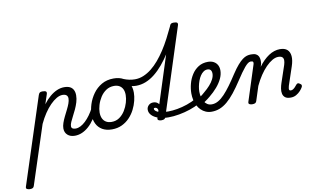

<svg xmlns="http://www.w3.org/2000/svg" viewBox="-264 -1285 3410 2071"><g transform="rotate(-10 1440.5 -250.0)"><path d="M-95 500Q-111 500 -125 493Q-139 486 -133 467L176 -483Q183 -503 192.5 -509Q202 -515 221 -515Q252 -515 260.5 -505.5Q269 -496 262 -476L228 -373Q263 -420 301.5 -452.5Q340 -485 379.5 -502Q419 -519 459 -519Q498 -519 522.5 -506.5Q547 -494 559.5 -469.5Q572 -445 572 -411Q572 -373 560.5 -335.5Q549 -298 532.5 -262.5Q516 -227 499 -195Q482 -163 470.5 -136.5Q459 -110 459 -91Q459 -74 471 -66Q483 -58 505 -58Q519 -58 525.5 -46.5Q532 -35 529.5 -20.5Q527 -6 515.5 5.5Q504 17 483 17Q434 17 404 -10Q374 -37 374 -82Q374 -109 385 -141Q396 -173 412.5 -206.5Q429 -240 446 -273.5Q463 -307 474 -337Q485 -367 485 -392Q485 -414 471 -427Q457 -440 427 -440Q396 -440 361.5 -420Q327 -400 291.5 -364Q256 -328 223 -278.5Q190 -229 162 -169L-48 474Q-52 487 -62 493.5Q-72 500 -95 500Z M484 17Q470 17 463.5 5.5Q457 -6 459.5 -20.5Q462 -35 473.5 -46.5Q485 -58 506 -58Q532 -58 559.5 -72Q587 -86 614 -111.5Q641 -137 666.5 -172Q692 -207 714 -250Q721 -264 734 -263.5Q747 -263 756 -253Q765 -243 760 -229Q733 -170 702 -124Q671 -78 636 -47Q601 -16 563 0.5Q525 17 484 17Z M890 19Q828 19 785 -6Q742 -31 720.5 -75.5Q699 -120 699 -176Q699 -229 718 -288.5Q737 -348 774.5 -400.5Q812 -453 868.5 -486Q925 -519 1000 -519Q1062 -519 1104.5 -495.5Q1147 -472 1168.5 -429.5Q1190 -387 1190 -331Q1190 -291 1178.5 -243.5Q1167 -196 1143.5 -149.5Q1120 -103 1084 -65Q1048 -27 999.5 -4Q951 19 890 19ZM900 -61Q949 -61 986 -87Q1023 -113 1048 -153.5Q1073 -194 1086 -238.5Q1099 -283 1099 -321Q1099 -360 1086 -386Q1073 -412 1049 -425.5Q1025 -439 992 -439Q942 -439 904 -413.5Q866 -388 840.5 -348Q815 -308 802 -264Q789 -220 789 -183Q789 -144 802.5 -116.5Q816 -89 841 -75Q866 -61 900 -61Z M1228 -399Q1205 -399 1180.5 -404Q1156 -409 1129.5 -418.5Q1103 -428 1074 -439Q1059 -446 1055.5 -457.5Q1052 -469 1057.5 -480.5Q1063 -492 1075 -497Q1087 -502 1102 -496Q1134 -483 1165 -476.5Q1196 -470 1228 -470Q1276 -470 1321.5 -489Q1367 -508 1409.5 -541.5Q1452 -575 1491.5 -621.5Q1531 -668 1567.5 -724Q1604 -780 1637 -843.5Q1670 -907 1701 -973Q1706 -982 1712.5 -986Q1719 -990 1733 -990Q1751 -990 1756.5 -984Q1762 -978 1757 -967Q1724 -892 1687.5 -820.5Q1651 -749 1610.5 -685.5Q1570 -622 1526 -569.5Q1482 -517 1434 -478.5Q1386 -440 1334.5 -419.5Q1283 -399 1228 -399Z M1430 15Q1414 15 1400.5 8Q1387 1 1393 -18L1698 -968Q1705 -988 1714.5 -994Q1724 -1000 1743 -1000Q1774 -1000 1782.5 -990.5Q1791 -981 1784 -961L1478 -11Q1474 2 1463.5 8.5Q1453 15 1430 15Z M1513 -3Q1450 -3 1403 -19Q1356 -35 1330.5 -62Q1305 -89 1305 -122Q1305 -149 1325 -169.5Q1345 -190 1376 -190Q1406 -190 1425 -174Q1444 -158 1451.5 -134.5Q1459 -111 1452 -88L1415 -76Q1420 -93 1416.5 -105Q1413 -117 1404.5 -123.5Q1396 -130 1386 -130Q1380 -130 1376 -128Q1372 -126 1372 -119Q1372 -108 1386.5 -95.5Q1401 -83 1433 -74.5Q1465 -66 1520 -66Q1566 -66 1620.5 -75.5Q1675 -85 1730.5 -104Q1786 -123 1834 -151Q1843 -156 1853 -150.5Q1863 -145 1868.5 -134Q1874 -123 1872.5 -111Q1871 -99 1857 -91Q1811 -65 1751.5 -45Q1692 -25 1630 -14Q1568 -3 1513 -3Z M1836 -128Q1864 -144 1890 -163Q1916 -182 1939 -203Q1973 -231 2001 -262Q2029 -293 2045 -325Q2061 -357 2061 -385Q2061 -411 2049.5 -425Q2038 -439 2014 -439Q2000 -439 1993.5 -451Q1987 -463 1988.5 -479Q1990 -495 2001 -507Q2012 -519 2033 -519Q2070 -519 2096.5 -504.5Q2123 -490 2137 -464.5Q2151 -439 2151 -405Q2151 -361 2129.5 -315.5Q2108 -270 2071 -227Q2034 -184 1987 -146Q1960 -123 1929.5 -102.5Q1899 -82 1867 -64Z M1982 18Q1947 18 1918 5.5Q1889 -7 1866.5 -29Q1844 -51 1829 -80Q1814 -109 1806.5 -143.5Q1799 -178 1799 -214Q1799 -265 1813 -318.5Q1827 -372 1856 -417.5Q1885 -463 1929.5 -491Q1974 -519 2034 -519Q2045 -519 2049.5 -507Q2054 -495 2051 -479Q2048 -463 2038.5 -451Q2029 -439 2014 -439Q1991 -439 1971 -425Q1951 -411 1935.5 -387.5Q1920 -364 1909.5 -335Q1899 -306 1893 -275.5Q1887 -245 1887 -217Q1887 -187 1894 -159Q1901 -131 1914.5 -108.5Q1928 -86 1948.5 -73Q1969 -60 1997 -60Q2033 -60 2067.5 -79.5Q2102 -99 2137 -136Q2172 -173 2210 -225Q2248 -277 2290 -342Q2327 -398 2357 -432.5Q2387 -467 2412 -485.5Q2437 -504 2459 -510.5Q2481 -517 2502 -517Q2515 -517 2520 -505.5Q2525 -494 2522.5 -479.5Q2520 -465 2511 -453.5Q2502 -442 2486 -442Q2473 -442 2457 -430Q2441 -418 2421.5 -395Q2402 -372 2379 -339.5Q2356 -307 2330 -267Q2281 -192 2238 -138Q2195 -84 2154 -49.5Q2113 -15 2071 1.5Q2029 18 1982 18Z M2426 15Q2410 15 2396.5 8Q2383 1 2389 -18L2514 -406Q2520 -423 2515.5 -432.5Q2511 -442 2496 -442Q2482 -442 2476.5 -453.5Q2471 -465 2473 -479.5Q2475 -494 2484.5 -505.5Q2494 -517 2511 -517Q2542 -517 2560.5 -507Q2579 -497 2587.5 -480Q2596 -463 2597.5 -442Q2599 -421 2596 -399L2586 -367Q2613 -404 2641.5 -432Q2670 -460 2699.5 -479.5Q2729 -499 2760 -509Q2791 -519 2822 -519Q2875 -519 2902.5 -494Q2930 -469 2934 -423.5Q2938 -378 2917 -315L2849 -112Q2845 -97 2843.5 -85Q2842 -73 2846.5 -66.5Q2851 -60 2862 -60Q2875 -60 2886.5 -67Q2898 -74 2909 -85.5Q2920 -97 2930 -110Q2937 -119 2946 -122Q2955 -125 2969 -115Q2986 -105 2987.5 -94.5Q2989 -84 2983 -74Q2974 -57 2955 -36Q2936 -15 2909 0.5Q2882 16 2848 16Q2807 16 2787 0Q2767 -16 2761.5 -42Q2756 -68 2761 -98Q2766 -128 2776 -157L2839 -344Q2848 -373 2847.5 -394.5Q2847 -416 2833.5 -428Q2820 -440 2790 -440Q2759 -440 2724.5 -420Q2690 -400 2654.5 -364Q2619 -328 2586 -278.5Q2553 -229 2525 -169L2474 -11Q2470 2 2459.5 8.5Q2449 15 2426 15Z"/></g></svg>

Font: Playwrite SK
Style: Regular
Weight: 400
Designer: Veronika Burian, José Scaglione
Foundry: TypeTogether
Version: Version 1.002